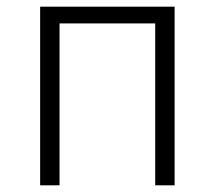

<svg xmlns="http://www.w3.org/2000/svg" viewBox="-20 -554 642 574"><path d="M100 0H158V-484H444V0H502V-534H100Z"/></svg>

Font: Noto Sans SC Light
Style: Regular
Weight: 300
Designer: Ryoko NISHIZUKA 西塚涼子 (kana, bopomofo & ideographs); Paul D. Hunt (Latin, Greek & Cyrillic); Sandoll Communications 산돌커뮤니
Foundry: Adobe
Version: Version 2.004;hotconv 1.0.118;makeotfexe 2.5.65603